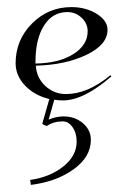

<svg xmlns="http://www.w3.org/2000/svg" viewBox="-20 -279 351 541"><path d="M81 -94Q83 -60 107.5 -37Q132 -14 166 -14Q227 -14 291 -67L294 -64Q216 4 157 4Q145 4 133 2L117 58Q139 49 159 49Q191 49 213.5 68Q236 87 236 115Q236 163 187.5 198Q139 233 67 242L65 228Q121 220 158.5 190Q196 160 196 120Q196 96 184.5 79.5Q173 63 157 63Q131 63 112 76Q104 74 99 70L119 0Q77 -10 50.5 -38Q24 -66 24 -101Q24 -166 70 -212.5Q116 -259 181 -259Q222 -259 252.5 -240Q283 -221 283 -195Q283 -153 223.5 -124.5Q164 -96 81 -94ZM80 -100Q146 -101 186.5 -126.5Q227 -152 227 -191Q227 -213 210 -229Q193 -245 170 -245Q128 -245 104 -207Q80 -169 80 -105Z"/></svg>

Font: Kleymissky
Style: Regular
Weight: 500
Italic angle: -8°
Designer: gluk
Foundry: gluk
Version: Version 0.283